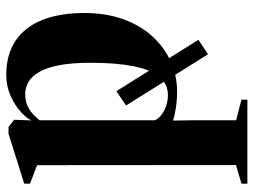

<svg xmlns="http://www.w3.org/2000/svg" viewBox="-116 -444 791 598"><g transform="rotate(-90 279.0 -145.5)"><path d="M408.5 107.5 249 -148 293.5 -178 453.5 77.5ZM5.5 230V211.5L63.5 194.5L63 -425L5.5 -447V-465L161 -514H182L204.5 -496.5L202.5 -442.5Q208.5 -456.5 228.2 -475Q248 -493.5 278.2 -507.2Q308.5 -521 344 -521Q408 -521 451 -491.8Q494 -462.5 515.5 -408.2Q537 -354 537 -278Q537 -209.5 517.2 -155.5Q497.5 -101.5 463 -64.5Q428.5 -27.5 384.8 -8.2Q341 11 293 11Q264 11 238.5 6.8Q213 2.5 202 -1.5L203 67.5V195L267 211.5V230ZM281 -17.5Q316.5 -17.5 338.8 -44.8Q361 -72 371.5 -125.8Q382 -179.5 382 -258.5Q382 -316.5 374.5 -355.5Q367 -394.5 353.5 -418Q340 -441.5 322.2 -451.8Q304.5 -462 285 -462Q261.5 -462 245 -453.5Q228.5 -445 218.5 -434.5Q208.5 -424 203 -417.5V-57Q212 -40 234 -28.8Q256 -17.5 281 -17.5Z"/></g></svg>

Font: Merriweather 144pt
Style: Bold
Weight: 700
Version: Version 2.100